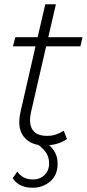

<svg xmlns="http://www.w3.org/2000/svg" viewBox="-20 -675 408 903"><path d="M189 9Q124 9 91.5 -32.5Q59 -74 77 -151L147 -457H41L52 -500H157L193 -655H243L207 -500H368L358 -457H197L126 -148Q114 -95 132.5 -65.5Q151 -36 202 -36Q224 -36 243 -42.5Q262 -49 280 -60L295 -21Q251 9 189 9ZM144 -4 176 -17Q211 2 231 29.5Q251 57 251 94Q251 149 216 178.5Q181 208 134 208Q97 208 73.5 194.5Q50 181 40 163L61 132Q73 149 91 159Q109 169 135 169Q168 169 189.5 148Q211 127 211 93Q211 62 194 39Q177 16 144 -4Z"/></svg>

Font: Prodigy Sans Light
Style: Italic
Weight: 300
Italic angle: -13°
Designer: Wei Huang
Foundry: Wei Huang
Version: Version 1.003; ttfautohint (v1.8.3)